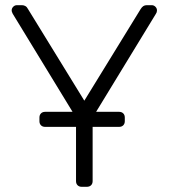

<svg xmlns="http://www.w3.org/2000/svg" viewBox="-20 -720 672 740"><path d="M154 -231Q144 -231 138 -237Q132 -243 132 -253V-267Q132 -277 138 -283Q144 -289 154 -289H439Q449 -289 455 -283Q461 -277 461 -267V-253Q461 -243 455 -237Q449 -231 439 -231ZM295 0Q285 0 279 -6Q273 -12 273 -22V-267L29 -667Q28 -670 26.5 -673Q25 -676 25 -680Q25 -688 31 -694Q37 -700 45 -700H65Q72 -700 78 -696.5Q84 -693 88 -685L305 -332L522 -685Q527 -693 532.5 -696.5Q538 -700 545 -700H565Q573 -700 579 -694Q585 -688 585 -680Q585 -676 584 -673Q583 -670 581 -667L337 -267V-22Q337 -12 331 -6Q325 0 314 0Z"/></svg>

Font: Rubik Light
Style: Regular
Weight: 300
Designer: Hubert and Fischer
Foundry: Hubert and Fischer
Version: Version 2.300;gftools[0.9.30]